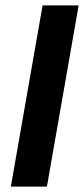

<svg xmlns="http://www.w3.org/2000/svg" viewBox="-20 -688 310 708"><path d="M20 0 137 -668H270L153 0Z"/></svg>

Font: Celebes
Style: Bold Italic
Weight: 700
Italic angle: -10°
Designer: Anugrah Pasau
Foundry: Lafontype
Version: Version 1.000; ttfautohint (v1.8.4)